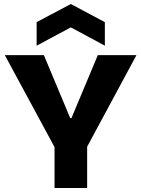

<svg xmlns="http://www.w3.org/2000/svg" viewBox="-20 -934 702 954"><path d="M251 0V-203L4 -660H198L329 -347H335L466 -660H658L413 -205V0ZM162 -707V-824L332 -914L501 -824V-707L332 -798Z"/></svg>

Font: Bricolage Grotesque 96pt ExtraBold ExtraBold
Style: Regular
Weight: 800
Version: Version 1.001;gftools[0.9.33.dev8+g029e19f]